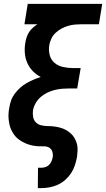

<svg xmlns="http://www.w3.org/2000/svg" viewBox="-20 -755 547 990"><path d="M175 215 176 110H192Q203 110 214 106.5Q225 103 233 95Q241 87 245.5 76.5Q250 66 252 55Q254 40 249.5 26Q245 12 232.5 5.5Q220 -1 205 -0.5Q190 0 175 -1Q160 -2 146 -5Q132 -8 119 -13Q106 -18 93.5 -25Q81 -32 70.5 -41Q60 -50 52 -61.5Q44 -73 38 -85.5Q32 -98 29 -112Q26 -126 24.5 -140.5Q23 -155 24 -170Q25 -185 28 -200Q31 -219 37.5 -237.5Q44 -256 56.5 -272.5Q69 -289 84 -302.5Q99 -316 116.5 -326Q134 -336 152.5 -344Q171 -352 190 -358Q167 -370 149 -388.5Q131 -407 120.5 -431Q110 -455 108 -482Q106 -509 111 -537Q113 -550 117.5 -563.5Q122 -577 130 -589.5Q138 -602 149.5 -612Q161 -622 173 -630H106L123 -735H507L490 -630H403Q385 -630 367.5 -628.5Q350 -627 332.5 -622Q315 -617 298 -608Q281 -599 267 -586Q253 -573 245 -556Q237 -539 234 -522Q230 -495 236.5 -470.5Q243 -446 261.5 -430.5Q280 -415 305.5 -409.5Q331 -404 357 -404H396L378 -299H339Q320 -299 301 -297.5Q282 -296 262 -291Q242 -286 223.5 -277Q205 -268 189.5 -254.5Q174 -241 163.5 -222.5Q153 -204 150 -185Q148 -168 151 -151.5Q154 -135 165 -124Q176 -113 192 -109Q208 -105 225 -105Q242 -105 258.5 -103Q275 -101 291 -96.5Q307 -92 320.5 -84.5Q334 -77 346 -66Q358 -55 365.5 -41Q373 -27 377 -11.5Q381 4 380 21Q379 38 377 55Q373 76 366 97.5Q359 119 346.5 138Q334 157 316.5 172.5Q299 188 278 197.5Q257 207 235 211Q213 215 192 215Z"/></svg>

Font: Iosevka Curly Extrabold
Style: Italic
Weight: 800
Italic angle: -9°
Monospace: yes
Designer: Belleve Invis
Foundry: Belleve Invis
Version: Version 22.1.2; ttfautohint (v1.8.4)